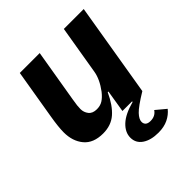

<svg xmlns="http://www.w3.org/2000/svg" viewBox="-198 -650 996 996"><g transform="rotate(-45 300.0 -152.0)"><path d="M488 0Q417 43 394.5 67Q372 91 372 110Q372 124 381 132Q390 140 409 140Q444 140 462 113L516 158Q496 183 466 197.5Q436 212 395 212Q340 212 306.5 189.5Q273 167 273 127Q273 88 307.5 55.5Q342 23 413 4L412 0H342L362 -123H357Q326 -56 287 -22Q248 12 189 12Q118 12 83 -30Q48 -72 48 -137Q48 -175 59 -241L105 -516H251L202 -224L201 -217Q195 -185 195 -161Q195 -137 209.5 -118.5Q224 -100 255 -100Q280 -100 298.5 -111.5Q317 -123 336 -147Q375 -199 383 -247L428 -516H574Z"/></g></svg>

Font: iA Writer Mono V
Style: Regular
Weight: 400
Italic angle: -9.5°
Designer: Mike Abbink, Paul van der Laan, Pieter van Rosmalen
Foundry: Bold Monday
Version: Version 2.000